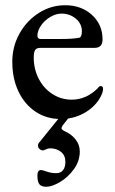

<svg xmlns="http://www.w3.org/2000/svg" viewBox="-20 -440 440 734"><path d="M27 -204Q27 -262 54.5 -311.5Q82 -361 128.5 -390.5Q175 -420 229 -420Q291 -420 331.5 -383Q372 -346 372 -290Q372 -273 364.5 -265Q357 -257 341 -257H134Q120 -257 114.5 -249Q109 -241 109 -220Q109 -176 128 -139Q147 -102 180.5 -80.5Q214 -59 254 -59Q310 -59 354 -103Q359 -111 365 -111Q374 -111 374 -100Q374 -85 360 -62Q339 -28 299.5 -6.5Q260 15 212 15Q158 15 116 -13Q74 -41 50.5 -90.5Q27 -140 27 -204ZM215 -291Q260 -291 284 -296Q293 -299 293 -321Q293 -349 270 -368.5Q247 -388 215 -388Q194 -388 172 -375Q150 -362 136.5 -342Q123 -322 123 -303Q123 -291 136 -291ZM123 231Q123 210 137 210Q142 210 159 216Q176 222 195 222Q212 222 221 210.5Q230 199 230 179Q230 154 213 140.5Q196 127 172 127Q164 127 155.5 131Q147 135 144 135Q137 135 131 129.5Q125 124 125 116Q125 109 133 101L221 -8H257L220 39Q215 47 215 50Q215 55 226 61Q252 72 268.5 92.5Q285 113 285 139Q285 175 263 206Q241 237 210 255.5Q179 274 157 274Q139 274 131 265Q123 256 123 231Z"/></svg>

Font: EB Garamond Medium
Style: Regular
Weight: 500
Designer: Georg Duffner and Octavio Pardo
Foundry: Georg Duffner
Version: Version 1.000